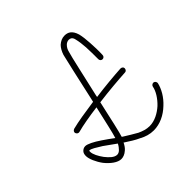

<svg xmlns="http://www.w3.org/2000/svg" viewBox="-125 -493 641 641"><g transform="rotate(-45 196.0 -172.5)"><path d="M67 -147C61 -145 58 -140 59 -135C61 -129 66 -126 71 -127C97 -134 132 -140 170 -145C158 -93 148 -46 142 -28C130 -37 116 -47 104 -55C82 -70 62 -80 52 -80C45 -80 40 -77 36 -73C32 -69 30 -63 30 -55C30 -41 40 -18 54 1C70 21 90 36 107 36C115 36 125 33 135 24C141 19 146 12 151 2L152 3C169 14 184 24 200 31C216 40 233 45 251 45C281 45 309 31 331 10C353 -10 367 -35 372 -57C373 -62 369 -68 364 -69C359 -70 353 -66 352 -61C349 -43 335 -21 317 -4C299 12 276 25 251 25C236 25 222 20 209 14C194 6 179 -4 164 -13C162 -14 161 -15 160 -16C164 -27 177 -84 191 -148H192C238 -154 285 -158 320 -160C325 -160 329 -165 329 -171C329 -176 324 -180 318 -180C285 -178 240 -174 196 -168L197 -174C214 -247 230 -322 236 -341C238 -350 242 -357 248 -363C252 -367 258 -370 264 -370C268 -370 271 -369 274 -367C277 -365 280 -360 281 -354C284 -342 286 -327 287 -311C288 -294 288 -274 288 -254C288 -249 292 -244 298 -244C303 -244 308 -248 308 -254C309 -275 308 -294 307 -312C306 -330 304 -346 301 -358C297 -371 292 -378 286 -383C280 -388 272 -390 264 -390C252 -390 242 -385 233 -377C226 -370 220 -359 216 -347C211 -327 194 -252 178 -179C177 -174 176 -170 175 -166C133 -160 94 -154 67 -147ZM70 -11C59 -26 50 -43 50 -55C50 -57 50 -59 51 -60H52C60 -60 75 -50 93 -39C106 -30 121 -19 135 -9C131 -1 126 5 122 9C117 14 112 16 107 16C94 16 81 3 70 -11Z"/></g></svg>

Font: Mistral SingleLine OTF-SVG Regular
Style: Regular
Weight: 300
Designer: François Chastanet, Élisa Garzelli, Anais Alves, Morgane Autin
Foundry: institut supérieur des arts et du design Toulouse / isdaT
Version: Version 1.000;hotconv 1.0.117;makeotfexe 2.5.65602 DEVELOPME